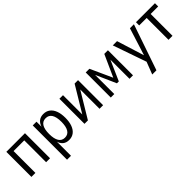

<svg xmlns="http://www.w3.org/2000/svg" viewBox="170 -1486 2653 2653"><g transform="rotate(-45 1496.5 -159.5)"><path d="M75 0V-490H439V0H362V-427H153V0Z M591 180V-490H664V-382H661Q677 -440 713.5 -469.5Q750 -499 805 -499Q862 -499 902.5 -468.5Q943 -438 964 -381.5Q985 -325 985 -245Q985 -167 964 -110Q943 -53 903 -22Q863 9 806 9Q750 9 714.5 -20.5Q679 -50 664 -107H668V180ZM787 -55Q847 -55 877 -104Q907 -153 907 -246Q907 -339 877 -387Q847 -435 787 -435Q727 -435 697 -387Q667 -339 667 -246Q667 -153 697 -104Q727 -55 787 -55Z M1112 0V-490H1182V-73H1158L1409 -490H1476V0H1406V-417H1430L1179 0Z M1626 0V-490H1698L1844 -169L1989 -490H2060V0H1992V-403H2005L1862 -79H1825L1681 -404H1694V0Z M2256 180 2337 -30V33L2155 -490H2238L2369 -71H2358L2490 -490H2568L2338 180Z M2754 0V-427H2608V-490H2979V-427H2832V0Z"/></g></svg>

Font: Nunito Sans 10pt Condensed
Style: Regular
Weight: 400
Width: 3
Designer: Vernon Adams
Foundry: Vernon Adams
Version: Version 3.101;gftools[0.9.27]